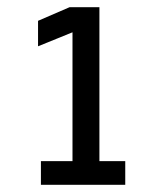

<svg xmlns="http://www.w3.org/2000/svg" viewBox="-20 -720 450 535"><path d="M94 -205V-271H182V-630L86 -591V-662L174 -700H257V-271H329V-205Z"/></svg>

Font: Share
Style: Regular
Weight: 400
Designer: Ralph du Carrois
Version: Version 1.002